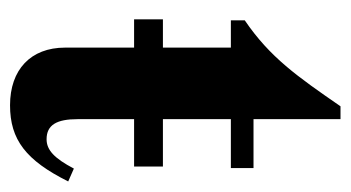

<svg xmlns="http://www.w3.org/2000/svg" viewBox="-174 -496 682 373"><g transform="rotate(90 166.5 -309.0)"><path d="M307 -112C287 -74 271 -59 250 -59C222 -59 211 -79 211 -119V-229H303V-285H211V-417H306V-461H211V-630H186C128 -546 91 -493 19 -444V-417H72V-285H17V-229H72V-95C72 -28 115 12 184 12C251 12 291 -19 332 -101Z"/></g></svg>

Font: XITS Math
Style: Bold
Weight: 700
Designer: MicroPress Inc., with final additions and corrections provided by Coen Hoffman, Elsevier (retired)
Version: Version 1.105